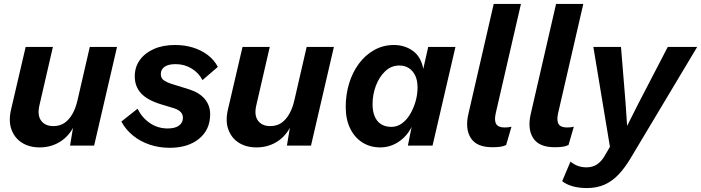

<svg xmlns="http://www.w3.org/2000/svg" viewBox="-20 -738 3553 973"><path d="M181 9Q129 9 91.5 -14.5Q54 -38 38 -82Q22 -126 37 -187L110 -500H248L180 -205Q168 -154 188.5 -126.5Q209 -99 250 -99Q284 -99 307.5 -115.5Q331 -132 347.5 -161.5Q364 -191 373 -231L435 -500H573L457 0H335L359 -145L368 -133Q346 -64 296 -27.5Q246 9 181 9Z M840 11Q786 11 738.5 -5Q691 -21 654 -51Q617 -81 595 -122L677 -187Q700 -141 740 -114Q780 -87 830 -87Q867 -87 887 -101.5Q907 -116 907 -141Q907 -158 896 -170Q885 -182 860 -190L794 -210Q726 -231 694.5 -265.5Q663 -300 663 -351Q663 -399 689 -434.5Q715 -470 760.5 -490Q806 -510 867 -510Q916 -510 958 -497Q1000 -484 1032.5 -459.5Q1065 -435 1084 -399L1006 -332Q988 -368 951.5 -390.5Q915 -413 870 -413Q833 -413 814 -399.5Q795 -386 795 -363Q795 -341 811 -330.5Q827 -320 846 -314L939 -285Q990 -269 1017.5 -236.5Q1045 -204 1045 -159Q1045 -81 989 -35Q933 11 840 11Z M1280 9Q1228 9 1190.5 -14.5Q1153 -38 1137 -82Q1121 -126 1136 -187L1209 -500H1347L1279 -205Q1267 -154 1287.5 -126.5Q1308 -99 1349 -99Q1383 -99 1406.5 -115.5Q1430 -132 1446.5 -161.5Q1463 -191 1472 -231L1534 -500H1672L1556 0H1434L1458 -145L1467 -133Q1445 -64 1395 -27.5Q1345 9 1280 9Z M1907 9Q1856 9 1816.5 -16Q1777 -41 1754.5 -87Q1732 -133 1732 -197Q1732 -258 1749 -314.5Q1766 -371 1798.5 -415Q1831 -459 1876.5 -484.5Q1922 -510 1976 -510Q2031 -510 2072.5 -480Q2114 -450 2125 -389L2150 -500H2288L2172 0H2047L2066 -95Q2042 -47 1999.5 -19Q1957 9 1907 9ZM1964 -95Q1992 -95 2016 -112Q2040 -129 2057.5 -158Q2075 -187 2085.5 -222.5Q2096 -258 2096 -295Q2096 -330 2084.5 -354.5Q2073 -379 2052.5 -392.5Q2032 -406 2004 -406Q1962 -406 1931.5 -376.5Q1901 -347 1884.5 -302.5Q1868 -258 1868 -210Q1868 -174 1879 -148Q1890 -122 1911.5 -108.5Q1933 -95 1964 -95Z M2474 8Q2395 8 2365.5 -39Q2336 -86 2354 -162L2482 -718H2620L2492 -163Q2484 -126 2495 -109Q2506 -92 2537 -92Q2559 -92 2572 -96L2545 -3Q2530 4 2513.5 6Q2497 8 2474 8Z M2790 8Q2711 8 2681.5 -39Q2652 -86 2670 -162L2798 -718H2936L2808 -163Q2800 -126 2811 -109Q2822 -92 2853 -92Q2875 -92 2888 -96L2861 -3Q2846 4 2829.5 6Q2813 8 2790 8Z M2954 215Q2913 215 2880.5 205.5Q2848 196 2829 180L2871 81Q2888 95 2908 102.5Q2928 110 2952 110Q2982 110 3004 96Q3026 82 3043 54L3071 6L2987 -500H3127L3150 -219L3158 -100L3216 -215L3364 -500H3513L3178 60Q3148 111 3115.5 145.5Q3083 180 3044 197.5Q3005 215 2954 215Z"/></svg>

Font: Kantumruy Pro SemiBold
Style: Italic
Weight: 600
Italic angle: -13°
Version: Version 1.002